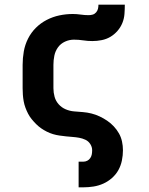

<svg xmlns="http://www.w3.org/2000/svg" viewBox="-20 -588 640 823"><path d="M317 215V105H337Q346 105 354 101Q362 97 367 89.5Q372 82 373.5 73.5Q375 65 375 56Q375 42 367 29.5Q359 17 346 11Q333 5 319 2.5Q305 0 291 -1Q277 -2 263 -3.5Q249 -5 235 -7Q221 -9 207.5 -13Q194 -17 181 -23.5Q168 -30 156.5 -38Q145 -46 135 -56Q125 -66 116 -77Q107 -88 100.5 -100.5Q94 -113 89 -126.5Q84 -140 81.5 -154Q79 -168 78 -182Q77 -196 77 -210V-310Q77 -339 82 -367.5Q87 -396 100 -422Q113 -448 133.5 -468.5Q154 -489 180 -502.5Q206 -516 234.5 -522Q263 -528 292 -528Q309 -528 326 -525.5Q343 -523 360 -523Q369 -523 377.5 -525.5Q386 -528 392 -535Q398 -542 400 -550.5Q402 -559 402 -568H515Q515 -548 513.5 -528Q512 -508 504.5 -489.5Q497 -471 483.5 -455.5Q470 -440 453 -430Q436 -420 416 -416Q396 -412 376 -412Q356 -412 336.5 -415Q317 -418 297 -418Q277 -418 258.5 -409.5Q240 -401 228.5 -385Q217 -369 213 -349.5Q209 -330 209 -310V-210Q209 -191 214 -173Q219 -155 231.5 -141Q244 -127 261.5 -119.5Q279 -112 298 -110.5Q317 -109 335.5 -107.5Q354 -106 372 -101.5Q390 -97 407 -89Q424 -81 439.5 -70.5Q455 -60 468 -46Q481 -32 490 -16Q499 0 503 18.5Q507 37 507 56Q507 78 502.5 100Q498 122 487.5 141Q477 160 460 175Q443 190 423 199Q403 208 381 211.5Q359 215 337 215Z"/></svg>

Font: Iosevka HT Extrabold Extended
Style: Regular
Weight: 800
Width: 7
Monospace: yes
Designer: Belleve Invis
Foundry: Belleve Invis
Version: Version 32.3.0; ttfautohint (v1.8.4)